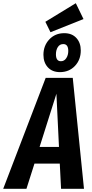

<svg xmlns="http://www.w3.org/2000/svg" viewBox="-63 -1178 576 1198"><path d="M318 0 310 -157H152L102 0H-43L222 -692H391L461 0ZM184 -261H305L289 -593ZM441 -863Q441 -805 404.5 -766.5Q368 -728 311 -728Q263 -728 235.5 -758Q208 -788 208 -836Q208 -893 244.5 -932Q281 -971 338 -971Q386 -971 413.5 -941Q441 -911 441 -863ZM286 -839Q286 -796 317 -796Q338 -796 350.5 -815Q363 -834 363 -860Q363 -903 332 -903Q310 -903 298 -884.5Q286 -866 286 -839ZM410 -1158 458 -1059 252 -977 220 -1042Z"/></svg>

Font: Fira Sans Extra Condensed SemiBold
Style: Italic
Weight: 600
Width: 3
Italic angle: -8°
Designer: Carrois Corporate & Edenspiekermann AG
Foundry: Carrois Corporate GbR & Edenspiekermann AG
Version: Version 4.203